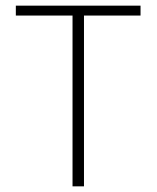

<svg xmlns="http://www.w3.org/2000/svg" viewBox="-20 -659 554 679"><path d="M236.5 0V-634.5H277V0ZM36 -604V-639H477V-604Z"/></svg>

Font: Anek Gurmukhi Medium ExtraLight
Style: Regular
Weight: 250
Version: Version 1.003